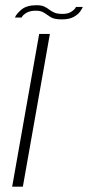

<svg xmlns="http://www.w3.org/2000/svg" viewBox="-20 -698 330 718"><path d="M25.5 0 126.5 -571H166.5L65.5 0ZM211 -625.5Q183 -625.5 169.8 -633.8Q156.5 -642 145.2 -650Q134 -658 113.5 -658Q91 -658 77.2 -649Q63.5 -640 61 -632.5H36Q40 -645 59.8 -661.8Q79.5 -678.5 116.5 -678.5Q135 -678.5 145.5 -673.5Q156 -668.5 164.2 -662Q172.5 -655.5 183.5 -650.8Q194.5 -646 214.5 -646Q235.5 -646 248.5 -655.2Q261.5 -664.5 264 -672H289.5Q287.5 -665.5 279.2 -654.2Q271 -643 254.5 -634.2Q238 -625.5 211 -625.5Z"/></svg>

Font: Anybody ExtraExpanded ExtraLight
Style: Italic
Weight: 200
Width: 8
Italic angle: -10°
Designer: Tyler Finck
Foundry: Etcetera Type Company
Version: Version 1.010; ttfautohint (v1.8.3) -l 8 -r 50 -G 200 -x 14 